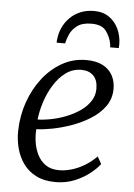

<svg xmlns="http://www.w3.org/2000/svg" viewBox="-56 -840 623 893"><g transform="rotate(5 255.5 -394.0)"><path d="M441.5 -92Q427.5 -72.5 397.8 -48.5Q368 -24.5 326.8 -7.2Q285.5 10 237 10Q184 10 146.5 -9Q109 -28 86 -60.2Q63 -92.5 52.8 -132.2Q42.5 -172 43.5 -213Q45 -283 67.2 -346.8Q89.5 -410.5 128.2 -460.2Q167 -510 218.5 -539Q270 -568 330.5 -568Q377.5 -568 408 -552Q438.5 -536 453.5 -508.2Q468.5 -480.5 468.5 -446Q468.5 -399.5 443.2 -364Q418 -328.5 377.2 -303Q336.5 -277.5 290 -261Q243.5 -244.5 200 -236.2Q156.5 -228 127 -227.5Q124.5 -198.5 129.2 -167Q134 -135.5 147.8 -108Q161.5 -80.5 186.2 -63.5Q211 -46.5 248.5 -46.5Q276 -46.5 305.8 -55Q335.5 -63.5 365.5 -81Q395.5 -98.5 422.5 -126ZM312 -520.5Q271.5 -520.5 239.2 -496.8Q207 -473 183.8 -435.2Q160.5 -397.5 146.8 -354.5Q133 -311.5 129 -272.5Q161 -273.5 196.8 -281Q232.5 -288.5 266.5 -302.5Q300.5 -316.5 328.2 -336.2Q356 -356 372.5 -381.8Q389 -407.5 389 -438.5Q389 -479.5 368.2 -500Q347.5 -520.5 312 -520.5ZM186 -636.5Q186 -640.5 186.2 -644.5Q186.5 -648.5 187 -651.5Q189.5 -679.5 201.2 -705.8Q213 -732 233.5 -753Q254 -774 282.5 -786.2Q311 -798.5 347.5 -798.5Q389 -798.5 417.8 -778.2Q446.5 -758 461.8 -724.8Q477 -691.5 477 -652.5Q477 -650 476.5 -644.5Q476 -639 476 -636.5H435.5Q435.5 -640.5 435.5 -644.2Q435.5 -648 434.5 -652Q428.5 -684.5 408.8 -711.5Q389 -738.5 340.5 -738.5Q298 -738.5 274.2 -721Q250.5 -703.5 240 -679.8Q229.5 -656 225.5 -636.5Z"/></g></svg>

Font: Merriweather Light 18pt Light
Style: Italic
Weight: 300
Italic angle: -7.8°
Version: Version 2.101